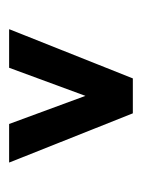

<svg xmlns="http://www.w3.org/2000/svg" viewBox="38 -786 325 442"><g transform="rotate(90 201.0 -565.5)"><path d="M48 -423.5V-424.5L161 -708.3H241.4L136.5 -423.5ZM265.9 -423.5 161 -708.3H241.4L354.4 -424.5V-423.5Z"/></g></svg>

Font: Foldit Thin
Style: Regular
Weight: 100
Designer: Sophia Tai
Foundry: Sophia Tai
Version: Version 1.003